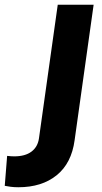

<svg xmlns="http://www.w3.org/2000/svg" viewBox="-146 -566 431 808"><path d="M-69 222Q-87 222 -101.5 220Q-116 218 -126 216L-116 90Q-108 91 -100 91.5Q-92 92 -86 92Q-40 92 -13.5 72Q13 52 18 16L97 -546H248L168 24Q155 121 92.5 171.5Q30 222 -69 222Z"/></svg>

Font: Plus Jakarta Sans ExtraBold
Style: Italic
Weight: 800
Italic angle: -8°
Designer: Gumpita Rahayu
Foundry: Tokotype
Version: Version 2.071; ttfautohint (v1.8.4.7-5d5b);gftools[0.9.29]